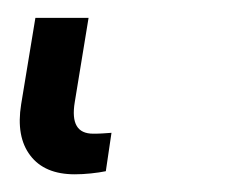

<svg xmlns="http://www.w3.org/2000/svg" viewBox="-20 34 284 217"><path d="M64.5 231Q30.3 231 14.2 209.7Q-2 188.5 3.9 151.9L20 54.2H80.1L64.5 149.4Q61.5 167.5 66.7 176.3Q71.8 185.1 85.4 185.1Q91.3 185.1 95.9 184.8Q100.6 184.6 106 184.1L99.6 227.5Q92.3 229 82.8 230Q73.2 231 64.5 231Z"/></svg>

Font: Inter 20pt Light
Style: Italic
Weight: 300
Italic angle: -9.3988°
Version: Version 4.001;git-66647c0bb